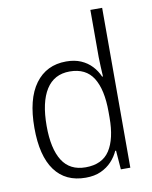

<svg xmlns="http://www.w3.org/2000/svg" viewBox="-86 -824 714 899"><g transform="rotate(-10 271.0 -375.0)"><path d="M249 10Q153 10 102.5 -59Q52 -128 52 -261Q52 -398 105 -470Q158 -542 252 -542Q292 -542 322 -529Q352 -516 373 -493.5Q394 -471 406 -443H410Q409 -466 407.5 -490.5Q406 -515 406 -535V-760H462V0H417L410 -90H406Q394 -63 373 -40.5Q352 -18 321.5 -4Q291 10 249 10ZM257 -38Q336 -38 371.5 -92.5Q407 -147 407 -248V-276Q407 -381 372 -437Q337 -493 260 -493Q186 -493 148 -433Q110 -373 110 -260Q110 -152 146 -95Q182 -38 257 -38Z"/></g></svg>

Font: Noto Sans Thai SemiCondensed Light
Style: Regular
Weight: 300
Width: 4
Designer: Monotype Design Team
Foundry: Monotype Imaging Inc.
Version: Version 2.001